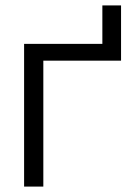

<svg xmlns="http://www.w3.org/2000/svg" viewBox="-20 -689 492 709"><path d="M69 0V-527H358V-669H427V-465H140V0Z"/></svg>

Font: Onest Light
Style: Regular
Weight: 300
Designer: Dmitri Voloshin, Andrey Kudryavtsev
Foundry: Dmitri Voloshin, Andrey Kudryavtsev
Version: Version 1.000;gftools[0.9.33]